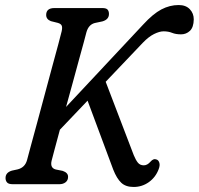

<svg xmlns="http://www.w3.org/2000/svg" viewBox="-20 -732 790 763"><path d="M185 -93Q178.5 -64.5 201.5 -58.5L229 -53Q251 -45.5 250.5 -29Q250.5 -15.5 240.8 -7.8Q231 0 216 0H30.5Q14 0 8 -7Q2 -14 2 -24.5Q2 -46.5 27.5 -54L50.5 -59Q79.5 -66.5 87.5 -96Q91.5 -111.5 102.2 -151Q113 -190.5 127.5 -244Q142 -297.5 157.5 -355.5Q173 -413.5 187.2 -466Q201.5 -518.5 211.8 -556.5Q222 -594.5 225 -607.5Q228.5 -623 225.2 -630.2Q222 -637.5 210 -641L182 -648Q163.5 -655.5 163.5 -672.5Q163.5 -700 196.5 -700H386.5Q402 -700 407.5 -693.8Q413 -687.5 413 -676.5Q413 -654.5 387 -647L356.5 -640.5Q332 -634 323.5 -604Q321 -593 312.8 -563.5Q304.5 -534 293.2 -492.2Q282 -450.5 268.8 -402.5Q255.5 -354.5 242.5 -307L549 -634.5Q588 -677 621.2 -694.5Q654.5 -712 690 -712Q718.5 -712 734.2 -695.5Q750 -679 750 -655Q749.5 -623.5 734.8 -609.5Q720 -595.5 699.5 -595.5Q678.5 -595.5 663.8 -601.5Q649 -607.5 630 -607.5Q614 -607.5 592.2 -596.8Q570.5 -586 547.5 -562L400 -407L511.5 -115.5Q519.5 -96 528 -85.5Q536.5 -75 551.5 -75Q565.5 -75 578 -89.5Q590 -103.5 602.5 -98Q610 -95.5 613.2 -85.2Q616.5 -75 610.5 -59.5Q598.5 -27.5 571.5 -8.2Q544.5 11 511 11Q479.5 11 461.8 -5.8Q444 -22.5 430 -58L328 -332L218 -216.5Q206 -171.5 197 -138.5Q188 -105.5 185 -93Z"/></svg>

Font: Fraunces 144pt S100
Style: Italic
Weight: 400
Italic angle: -16°
Version: Version 1.000; ttfautohint (v1.8.3)